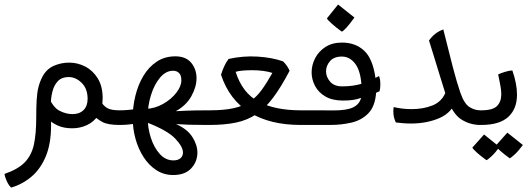

<svg xmlns="http://www.w3.org/2000/svg" viewBox="-47 -558 2393 865"><path d="M3.4 287.1Q-7.8 277.3 -16.6 257.6Q-25.4 237.8 -26.9 225.6Q34.7 204.6 65.2 172.6Q95.7 140.6 106 92Q116.2 43.5 116.2 -26.9Q116.2 -75.7 118.2 -108.4Q120.1 -141.1 126.2 -165.3Q132.3 -189.5 143.6 -211.4Q161.6 -246.1 194.3 -261Q227.1 -275.9 265.1 -275.9Q302.7 -275.9 337.2 -258.1Q371.6 -240.2 393.6 -204.6Q415.5 -168.9 415.5 -115.7Q415.5 -68.8 395.8 -38.8Q376 -8.8 344.7 5.6Q313.5 20 278.8 20Q238.8 20 210.9 6.6Q183.1 -6.8 164.8 -25.1Q146.5 -43.5 135.7 -58.1L169.9 -125.5Q191.9 -73.7 221.4 -58.8Q251 -43.9 279.3 -43.9Q311 -43.9 329.3 -62Q347.7 -80.1 347.7 -112.8Q347.7 -158.2 321 -184.6Q294.4 -210.9 262.2 -210.9Q231.4 -210.9 213.9 -192.6Q196.3 -174.3 189 -144.8Q181.6 -115.2 181.6 -80.6Q181.6 -59.6 182.4 -37.4Q183.1 -15.1 183.1 6.3Q183.1 89.4 159.4 146.2Q135.7 203.1 95.2 237.5Q54.7 272 3.4 287.1ZM491.2 4.9Q439 4.9 414.1 -8.5Q389.2 -22 368.2 -43.5L411.1 -95.7Q423.8 -76.2 441.4 -68.6Q459 -61 491.2 -61H501V4.9Z M732.9 230.5Q691.4 230.5 657.7 208.7Q624 187 600.1 150.1Q576.2 113.3 563.5 67.4Q550.8 21.5 550.8 -26.4Q550.8 -77.1 563 -126.7Q575.2 -176.3 599.1 -216.3Q623 -256.3 659.2 -280.3Q695.3 -304.2 742.7 -304.2Q790.5 -304.2 814.5 -275.1Q838.4 -246.1 838.4 -205.6Q838.4 -166.5 815.2 -124.8Q792 -83 745.1 -57.1Q804.7 -60.1 832.5 -60.5Q860.4 -61 883.3 -61H893.1V4.9Q885.7 4.9 883.1 4.9Q880.4 4.9 876.5 4.9Q834.5 4.9 803 3.9Q771.5 2.9 746.1 1Q796.9 23.4 819.6 59.1Q842.3 94.7 842.3 129.9Q842.3 169.9 814.7 200.2Q787.1 230.5 732.9 230.5ZM481.4 4.9V-61H491.2Q510.3 -61 525.1 -62.3Q540 -63.5 571.3 -66.9L565.4 -1.5Q544.4 2 527.6 3.4Q510.7 4.9 491.2 4.9ZM734.4 164.6Q754.9 164.6 766.1 154.8Q777.3 145 777.3 128.9Q777.3 103 742.2 66.2Q707 29.3 614.7 -6.3L610.4 -67.4Q651.9 -69.3 688.2 -90.1Q724.6 -110.8 747.3 -140.1Q770 -169.4 770 -195.8Q770 -219.2 759.5 -229.2Q749 -239.3 732.9 -239.3Q700.2 -239.3 674.1 -208.3Q647.9 -177.2 633.1 -129.2Q618.2 -81.1 618.2 -30.3Q618.2 18.1 632.6 62.7Q647 107.4 673.1 136Q699.2 164.6 734.4 164.6Z M873.5 4.9V-61H897.9Q962.4 -61 1005.6 -70.6Q1048.8 -80.1 1078.9 -100.6Q1108.9 -121.1 1132.1 -153.1Q1155.3 -185.1 1180.2 -229.5Q1142.1 -241.7 1087.9 -241.7Q1066.9 -241.7 1046.4 -240Q1025.9 -238.3 1014.6 -234.4Q1044.9 -138.7 1118.4 -99.9Q1191.9 -61 1307.1 -61H1316.9V4.9H1307.1Q1168.9 4.9 1077.6 -51.5Q986.3 -107.9 948.7 -221.2Q954.1 -238.8 962.6 -258.1Q971.2 -277.3 982.9 -292.5Q1048.3 -307.1 1113.8 -303Q1179.2 -298.8 1228 -281.7Q1246.6 -264.2 1257.8 -239.3Q1219.2 -165.5 1183.3 -117.7Q1147.5 -69.8 1107.4 -43.2Q1067.4 -16.6 1016.8 -5.9Q966.3 4.9 897.9 4.9Z M1442.4 4.9Q1407.7 4.9 1392.3 4.9Q1377 4.9 1371.1 4.9Q1365.2 4.9 1360.8 4.9Q1356.4 4.9 1345.5 4.9Q1334.5 4.9 1307.1 4.9H1297.4V-61H1307.1Q1347.7 -61 1366.9 -61Q1386.2 -61 1396 -61Q1405.8 -61 1417 -60.8Q1428.2 -60.5 1452.1 -60.5Q1514.6 -60.1 1543.7 -74.2Q1572.8 -88.4 1579.6 -117.2Q1563 -110.8 1543.9 -107.9Q1524.9 -105 1498.5 -105Q1450.2 -105 1418.9 -123.3Q1387.7 -141.6 1372.3 -170.9Q1356.9 -200.2 1356.9 -231.9Q1356.9 -265.1 1372.8 -295.9Q1388.7 -326.7 1419.2 -346.4Q1449.7 -366.2 1494.1 -366.2Q1553.7 -366.2 1593 -330.3Q1632.3 -294.4 1644.5 -207L1660.6 -215.3Q1666.5 -201.7 1666.5 -177.2Q1666.5 -160.2 1663.1 -147L1647.5 -140.1Q1642.6 -77.6 1611.6 -46.6Q1580.6 -15.6 1535.4 -5.4Q1490.2 4.9 1442.4 4.9ZM1494.1 -168.9Q1521.5 -168.9 1541.3 -171.9Q1561 -174.8 1581.1 -180.2Q1576.2 -241.7 1552 -272.5Q1527.8 -303.2 1493.2 -303.2Q1457.5 -303.2 1439.7 -282.5Q1421.9 -261.7 1421.9 -236.8Q1421.9 -211.4 1440.2 -190.2Q1458.5 -168.9 1494.1 -168.9ZM1492.7 -415.5Q1465.3 -435.5 1447.3 -451.7Q1429.2 -467.8 1425.8 -475.1L1476.1 -537.6L1549.8 -479Q1506.8 -419.9 1492.7 -415.5Z M2116.7 4.9Q2071.8 4.9 2033.4 -18.6Q1995.1 -42 1970.7 -107.4L2010.3 -109.4Q1989.3 -50.3 1932.4 -25.9Q1875.5 -1.5 1804.2 -1.5Q1786.6 -1.5 1769.5 -2.9Q1752.4 -4.4 1736.3 -6.3Q1731 -17.6 1728 -29.3Q1725.1 -41 1725.1 -56.2Q1725.1 -66.4 1726.6 -75.7Q1764.6 -66.4 1807.6 -66.4Q1859.9 -66.4 1900.9 -82.8Q1941.9 -99.1 1959 -138.7Q1949.2 -170.4 1941.4 -195.3Q1933.6 -220.2 1926 -245.1Q1918.5 -270 1908.9 -301Q1899.4 -332 1885.7 -375.5Q1898.4 -393.1 1913.6 -405.3Q1928.7 -417.5 1950.2 -425.3Q1975.1 -324.2 1993.4 -254.4Q2011.7 -184.6 2027.3 -139.6Q2044.4 -90.8 2067.9 -75.9Q2091.3 -61 2116.7 -61H2126.5V4.9Z M2106.9 4.9V-61H2121.6Q2173.3 -61 2192.4 -80.6Q2211.4 -100.1 2211.4 -133.3Q2211.4 -151.9 2207 -174.1Q2202.6 -196.3 2197.3 -222.7Q2208 -228 2227.5 -234.1Q2247.1 -240.2 2261.2 -240.7Q2282.2 -180.7 2282.2 -131.3Q2282.2 -67.4 2242.7 -31.2Q2203.1 4.9 2121.6 4.9ZM2249.5 155.3Q2223.6 136.7 2206.3 121.1Q2189 105.5 2186 98.6L2238.8 39.6L2308.6 95.2Q2288.6 122.6 2271.7 137.9Q2254.9 153.3 2249.5 155.3ZM2144.5 163.6Q2118.7 145 2101.6 129.6Q2084.5 114.3 2081.1 106.9L2133.8 47.9L2203.6 104Q2183.6 131.3 2166.7 146.7Q2149.9 162.1 2144.5 163.6Z"/></svg>

Font: Harmattan
Style: Regular
Weight: 400
Designer: George W. Nuss III and SIL International
Foundry: SIL International
Version: Version 4.000